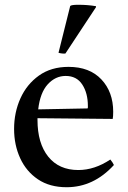

<svg xmlns="http://www.w3.org/2000/svg" viewBox="-20 -772 537 804"><path d="M259 12Q188 12 139 -21Q90 -54 64.5 -109.5Q39 -165 39 -232Q39 -301 65.5 -360Q92 -419 143 -455.5Q194 -492 267 -492Q355 -492 404.5 -439.5Q454 -387 454 -304Q454 -294 453.5 -286.5Q453 -279 452 -274L137 -277Q137 -273 137 -270Q137 -172 182 -116Q227 -60 308 -60Q376 -60 442 -104Q452 -92 457 -81Q372 12 259 12ZM140 -314 347 -318Q348 -320 348 -323.5Q348 -327 348 -328Q348 -382 324.5 -418Q301 -454 255 -454Q212 -454 180 -419Q148 -384 140 -314ZM382 -746V-742L254 -548Q249 -547 240 -548Q231 -549 225 -551L274 -747Q279 -752 308 -752Q348 -752 382 -746Z"/></svg>

Font: Tiro Devanagari Hindi
Style: Regular
Weight: 400
Designer: Devanagari: John Hudson & Fiona Ross. Latin: John Hudson.
Foundry: Tiro Typeworks Ltd.
Version: Version 1.52